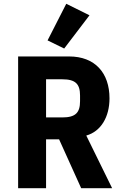

<svg xmlns="http://www.w3.org/2000/svg" viewBox="-20 -997 640 1017"><path d="M224 -259H293L410 0H574L437 -279C515 -301 560 -378 560 -476C560 -611 483 -698 346 -698H76V0H224ZM224 -375V-577H310C380 -577 404 -552 404 -491V-461C404 -400 380 -375 310 -375ZM454 -916 331 -977 232 -783 320 -740Z"/></svg>

Font: IBM Plex Mono
Style: Bold
Weight: 700
Monospace: yes
Designer: Mike Abbink, Paul van der Laan, Pieter van Rosmalen
Foundry: Bold Monday
Version: Version 2.004